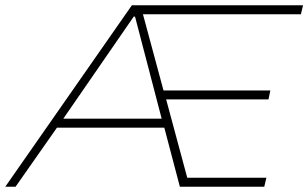

<svg xmlns="http://www.w3.org/2000/svg" viewBox="-35 -708 1169 728"><path d="M-15 0 465 -688H1114L1106 -654H507L585 -365H990L983 -331H595L675 -34H975L967 0H647L588 -224H181L24 0ZM205 -258H578L477 -645H472Z"/></svg>

Font: Saira Expanded Thin
Style: Italic
Weight: 250
Width: 7
Italic angle: -12°
Designer: Hector Gatti with collaboration of the Omnibus-Type team
Foundry: Omnibus-Type
Version: Version 1.101